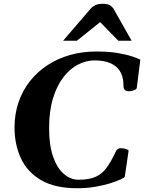

<svg xmlns="http://www.w3.org/2000/svg" viewBox="-20 -979 760 1012"><path d="M387.7 13.2Q269.5 13.2 196.5 -29.5Q123.5 -72.3 90.1 -144.8Q56.6 -217.3 56.6 -307.1Q56.6 -378.9 77.9 -440.4Q99.1 -502 137.9 -551.3Q176.8 -600.6 230.2 -635.5Q283.7 -670.4 348.6 -689Q413.6 -707.5 486.3 -707.5Q551.3 -707.5 597.4 -700Q643.6 -692.4 673.8 -682.4Q704.1 -672.4 719.7 -664.6L701.2 -518.1Q701.2 -510.7 692.6 -506.3Q684.1 -502 674.6 -500Q665 -498 660.6 -498Q643.6 -498 637.2 -505.9Q630.9 -513.7 630.9 -527.3Q630.9 -594.2 592 -627.4Q553.2 -660.6 478 -660.6Q434.1 -660.6 391.4 -638.7Q348.6 -616.7 314.2 -572.3Q279.8 -527.8 259.3 -460.7Q238.8 -393.6 238.8 -303.2Q238.8 -213.4 260 -152.8Q281.2 -92.3 316.7 -62Q352.1 -31.7 394.5 -31.7Q449.7 -31.7 484.1 -47.1Q518.6 -62.5 542.5 -95.7Q566.4 -128.9 590.8 -181.6Q598.6 -198.2 617.7 -198.2Q622.1 -198.2 631.6 -196.5Q641.1 -194.8 649.4 -191.7Q657.7 -188.5 657.7 -183.1L637.7 -47.9Q636.2 -43 615 -33Q593.8 -22.9 558.6 -12.2Q523.4 -1.5 479.5 5.9Q435.5 13.2 387.7 13.2ZM312.5 -764.2 458.5 -934.1Q467.8 -944.8 482.7 -951.9Q497.6 -959 522.5 -959Q547.9 -959 560.8 -950.2Q573.7 -941.4 580.1 -929.7L673.8 -764.2H604L507.8 -862.3L384.8 -764.2Z"/></svg>

Font: Gelasio
Style: Bold Italic
Weight: 700
Italic angle: -8.5°
Designer: Eben Sorkin
Foundry: Eben Sorkin
Version: Version 1.008